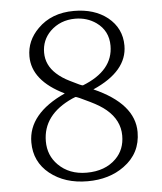

<svg xmlns="http://www.w3.org/2000/svg" viewBox="-54 -792 726 858"><g transform="rotate(-5 309.0 -363.0)"><path d="M365.7 -387.7Q545.9 -308.1 545.9 -180.7Q545.9 -85.4 468.8 -29.8Q401.9 19 304.7 19Q203.1 19 135.7 -34.7Q68.8 -88.4 68.8 -175.8Q68.8 -304.2 236.8 -380.9Q93.8 -450.2 93.8 -559.6Q93.8 -629.9 147 -682.6Q208.5 -744.6 309.1 -744.6Q400.9 -744.6 460 -697.8Q521 -648.4 521 -570.8Q521 -455.6 365.7 -387.7ZM320.8 -409.7Q459 -463.9 459 -575.7Q459 -642.6 405.8 -680.7Q364.7 -709.5 312 -709.5Q245.1 -709.5 199.7 -665.5Q160.6 -626.5 160.6 -570.3Q160.6 -514.2 205.6 -473.6Q229.5 -451.7 264.6 -434.6Q316.4 -408.2 320.8 -409.7ZM282.7 -360.8 268.1 -355Q133.8 -294.4 133.8 -174.8Q133.8 -111.3 176.8 -68.4Q225.6 -19.5 303.7 -19.5Q387.2 -19.5 436 -68.4Q476.1 -108.4 476.1 -170.9Q476.1 -239.7 417 -289.6Q391.1 -311.5 346.7 -333Q287.6 -362.3 282.7 -360.8Z"/></g></svg>

Font: I.Ming
Style: Regular
Weight: 400
Designer: Ichiten Fonts Project
Version: Version 5.10 Mar 24, 2018